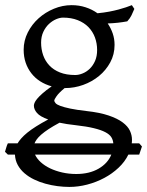

<svg xmlns="http://www.w3.org/2000/svg" viewBox="-44 -489 577 753"><path d="M254.9 193.4Q306.6 193.4 342.8 172.4Q378.9 151.4 392.6 117.2H93.3Q100.6 133.3 116 147.2Q131.3 161.1 152.8 171.4Q174.3 181.6 200.4 187.5Q226.6 193.4 254.9 193.4ZM252.9 2Q234.4 0 218.8 -2.4Q203.1 -4.9 189.5 -7.8Q164.1 5.9 146.7 17.3Q129.4 28.8 117.9 38.8Q106.4 48.8 100.3 57.4Q94.2 65.9 91.3 73.2H400.4Q399.4 60.1 392.6 49.1Q385.7 38.1 368.9 29.3Q352.1 20.5 324 13.7Q295.9 6.8 252.9 2ZM336.9 -293Q336.9 -318.8 328.4 -342Q319.8 -365.2 303 -382.6Q286.1 -399.9 261 -409.9Q235.8 -419.9 203.1 -419.9Q190.9 -419.9 176 -413.6Q161.1 -407.2 147.9 -395Q134.8 -382.8 126 -364.3Q117.2 -345.7 117.2 -321.8Q117.2 -295.9 125.2 -272.7Q133.3 -249.5 149.7 -232.2Q166 -214.8 191.2 -204.8Q216.3 -194.8 251 -194.8Q265.1 -194.8 280.5 -201.2Q295.9 -207.5 308.3 -219.7Q320.8 -231.9 328.9 -250.2Q336.9 -268.6 336.9 -293ZM405.3 -313Q405.3 -275.4 388.4 -244.4Q371.6 -213.4 344.2 -190.9Q316.9 -168.5 282.2 -156Q247.6 -143.6 211.9 -143.6H209.5Q186.5 -124.5 177.7 -111.6Q168.9 -98.6 168.9 -95.7Q168.9 -89.8 174.1 -84.2Q179.2 -78.6 193.1 -73.5Q207 -68.4 231.4 -63.2Q255.9 -58.1 293.9 -53.7Q347.2 -47.9 381.8 -36.1Q416.5 -24.4 437 -9Q457.5 6.3 465.6 23.9Q473.6 41.5 473.6 58.6Q473.6 62.5 473.4 65.9Q473.1 69.3 472.7 73.2H502L512.7 85.4L502 117.2H459.5Q445.8 145.5 420.9 168.9Q396 192.4 364.7 209Q333.5 225.6 298.1 234.9Q262.7 244.1 228 244.1Q205.6 244.1 181.4 241Q157.2 237.8 134 231.4Q110.8 225.1 89.6 214.8Q68.4 204.6 52 190.4Q35.6 176.3 25.6 158Q15.6 139.6 14.6 117.2H-13.2L-24.4 106.4Q-22 98.6 -19.5 89.8Q-17.1 81.1 -13.2 73.2H24.9Q30.3 64 39.6 53.5Q48.8 43 63.2 31.2Q77.6 19.5 97.7 6.8Q117.7 -5.9 145 -20.5Q113.3 -31.7 101.1 -45.9Q88.9 -60.1 88.9 -74.7Q88.9 -78.6 91.3 -85.2Q93.8 -91.8 101.3 -101.1Q108.9 -110.4 122.6 -122.6Q136.2 -134.8 158.7 -150.4Q133.8 -157.2 113.5 -170.2Q93.3 -183.1 78.9 -201.7Q64.5 -220.2 56.6 -243.4Q48.8 -266.6 48.8 -293.9Q48.8 -329.6 64.9 -361.6Q81.1 -393.6 107.4 -417.2Q133.8 -440.9 167.5 -454.8Q201.2 -468.8 236.8 -468.8Q266.1 -468.8 291.7 -460.4Q317.4 -452.1 338.4 -437Q363.8 -439.5 384.3 -443.4Q404.8 -447.3 421.1 -451.7Q437.5 -456.1 450.2 -460.4Q462.9 -464.8 473.1 -468.8L482.9 -454.1Q477.1 -440.4 471.7 -429Q466.3 -417.5 455.1 -405.3Q436.5 -401.9 418.7 -399.9Q400.9 -397.9 378.4 -397Q391.1 -378.4 398.2 -357.4Q405.3 -336.4 405.3 -313Z"/></svg>

Font: Gentium Plus Eur
Style: Regular
Weight: 400
Designer: J. Victor Gaultney, Annie Olsen, Iska Routamaa, Becca Hirsbrunner
Foundry: SIL International
Version: Version 5.000